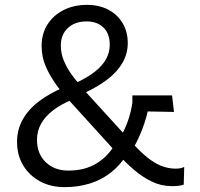

<svg xmlns="http://www.w3.org/2000/svg" viewBox="-20 -759 821 789"><path d="M688 6Q643 6 604.5 -12.5Q566 -31 531.5 -60.5Q497 -90 464 -126L267 -343Q230 -383 207.5 -416Q185 -449 172.5 -476Q160 -503 155.5 -526Q151 -549 151 -569Q151 -621 175.5 -659Q200 -697 242 -718Q284 -739 337 -739Q387 -739 424.5 -719.5Q462 -700 483.5 -664.5Q505 -629 505 -582Q505 -540 484.5 -503Q464 -466 424.5 -435Q385 -404 327 -377L289 -417Q339 -440 370 -464.5Q401 -489 416 -516.5Q431 -544 431 -575Q431 -621 405 -646Q379 -671 336 -671Q288 -671 259 -644Q230 -617 230 -572Q230 -552 235 -532Q240 -512 251.5 -489.5Q263 -467 284.5 -439Q306 -411 339 -374L516 -180Q555 -136 586 -111.5Q617 -87 645 -76.5Q673 -66 702 -66Q712 -66 720.5 -67.5Q729 -69 737 -73L735 0Q725 3 713 4.5Q701 6 688 6ZM246 10Q189 10 145 -13.5Q101 -37 75.5 -79Q50 -121 50 -176Q50 -226 73.5 -268Q97 -310 140 -342.5Q183 -375 240 -399L280 -351Q231 -331 198 -305.5Q165 -280 148.5 -250Q132 -220 132 -184Q132 -127 168 -92.5Q204 -58 261 -58Q328 -58 376 -87Q424 -116 453 -167L503 -127Q476 -82 437 -51Q398 -20 349.5 -5Q301 10 246 10ZM529 -152 475 -196Q495 -230 507 -266Q519 -302 524 -337V-367H687L695 -299L587 -301Q582 -279 573.5 -253Q565 -227 553.5 -201Q542 -175 529 -152Z"/></svg>

Font: Mona Sans ExtraLight
Style: Regular
Weight: 400
Version: Version 2.000